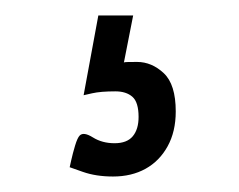

<svg xmlns="http://www.w3.org/2000/svg" viewBox="-20 -22 309 248"><path d="M126 206Q104 206 87 200Q70 194 70 194Q70 194 72 185Q74 176 77 166Q80 156 83 153Q88 148 100 155.5Q112 163 128 163Q144 163 151.5 154Q159 145 159 129Q159 110 151 103Q143 96 129 96Q110 96 99 98.5Q88 101 88 101L107 -2H152L140 59Q140 59 140.5 58.5Q141 58 157 58Q176 58 191.5 72.5Q207 87 207 122Q207 148 196.5 167Q186 186 168 196Q150 206 126 206Z"/></svg>

Font: Yanone Kaffeesatz ExtraLight
Style: Regular
Weight: 400
Version: Version 2.003